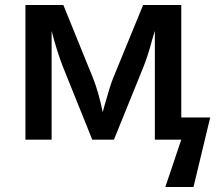

<svg xmlns="http://www.w3.org/2000/svg" viewBox="-20 -560 871 770"><path d="M353 -247 234 -540H82V0H187V-436Q208 -355 232 -293L350 0H437L555 -291Q574 -338 592 -407L601 -436V0H707L643 190H756L823 -89H707V-540H554L433 -245Q421 -215 398 -133L392 -110Q376 -189 353 -247Z"/></svg>

Font: OpenSansMMV
Style: Semibold
Weight: 600
Designer: Steve Matteson
Foundry: Ascender Corporation
Version: Version 6.000